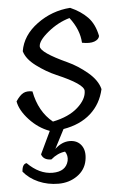

<svg xmlns="http://www.w3.org/2000/svg" viewBox="-55 -593 575 874"><g transform="rotate(-5 232.0 -156.5)"><path d="M332 -171Q332 -202 210 -254Q164 -274 120.5 -306.5Q77 -339 67 -375Q79 -447 147 -497Q215 -547 299 -553Q347 -532 377.5 -500.5Q408 -469 419 -414Q416 -398 395.5 -390.5Q375 -383 339 -390Q336 -450 292 -507Q239 -492 192.5 -454Q146 -416 146 -390Q146 -362 266 -307Q312 -286 355.5 -249.5Q399 -213 409 -172Q394 -105 346 -62Q298 -19 221 -6L176 81Q208 51 243.5 51Q279 51 297.5 76.5Q316 102 308 145Q300 188 263 214Q226 240 177 240Q128 240 86 221.5Q44 203 18 171Q20 136 40 134Q94 188 154.5 188Q215 188 227 140Q232 116 219 97Q184 101 154 127Q118 127 109 100L158 -3Q106 -22 66 -65.5Q26 -109 19 -150Q37 -177 53.5 -185.5Q70 -194 95 -189Q113 -95 176 -44Q250 -59 291 -96Q332 -133 332 -171Z"/></g></svg>

Font: Tillana
Style: Regular
Weight: 400
Designer: Lipi Raval (Devanagari, Latin), Jonny Pinhorn (Latin)
Foundry: Indian Type Foundry
Version: Version 2.003;PS 1.0;hotconv 1.0.79;makeotf.lib2.5.61930; tt